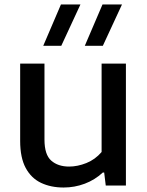

<svg xmlns="http://www.w3.org/2000/svg" viewBox="-20 -828 658 857"><path d="M264 9Q207 9 163.2 -11.8Q119.5 -32.5 94.8 -78.2Q70 -124 70 -199V-544H178.5V-205Q178.5 -137.5 208.8 -111Q239 -84.5 288.5 -84.5Q326 -84.5 365.5 -100.2Q405 -116 433.5 -149.5V-544H542V0H452L445 -58H439Q403.5 -25 358.2 -8Q313 9 264 9ZM358.5 -623.5 437.5 -808H524.5L439 -623.5ZM173 -623.5 252 -808H339L253.5 -623.5Z"/></svg>

Font: Encode Sans SmExp Md
Style: Regular
Weight: 500
Width: 6
Designer: Multiple Designers
Foundry: Impallari Type
Version: Version 3.002; ttfautohint (v1.8.3) -l 8 -r 50 -G 200 -x 14 